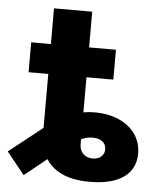

<svg xmlns="http://www.w3.org/2000/svg" viewBox="-96 -699 624 753"><g transform="rotate(5 216.5 -323.0)"><path d="M86.3 -656.2H236.7V-194.7H86.3ZM8.8 -515.6H342.4V-398H8.8ZM86.3 -170.9V-298.6H236.7V-135.5Q236.7 -118.8 243.5 -106.8Q250.3 -94.9 262.2 -88.9Q274 -82.8 288.9 -82.8Q302 -82.8 312.4 -87.8Q322.9 -92.8 328.6 -101.8Q334.4 -110.7 334.4 -122.5Q334.4 -134.2 329 -143.4Q323.5 -152.5 312.8 -157.9Q302.1 -163.3 286.5 -164.1Q270.8 -165 255 -160.7Q239.3 -156.3 219.2 -144.6Q199.2 -132.9 171.3 -112.3L24.6 5.9L-45.5 -81.4L97.5 -194.5Q123.2 -214.9 152.5 -230.4Q181.7 -245.8 214.4 -254.7Q247.1 -263.7 280.5 -263.7Q335.9 -263.7 377.6 -244.9Q419.3 -226.2 442 -192.9Q464.6 -159.7 464.6 -117.2Q464.6 -77.3 443.8 -48.9Q423 -20.5 382.8 -5.6Q342.6 9.4 285.4 9.4Q216.3 9.4 172.2 -12.3Q128.1 -33.9 107.2 -74.1Q86.3 -114.3 86.3 -170.9Z"/></g></svg>

Font: Intratopia Thin
Style: Regular
Weight: 100
Designer: Rasmus Andersson
Foundry: rsms
Version: Version 3.000;Glyphs 3.2.3 (3260)